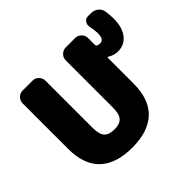

<svg xmlns="http://www.w3.org/2000/svg" viewBox="-181 -982 1204 1204"><g transform="rotate(-45 421.5 -380.0)"><path d="M837 -715Q843 -680 843 -645Q843 -567 808.5 -523.5Q774 -480 718 -480Q681 -480 650 -500Q648 -502 645.5 -500.5Q643 -499 643 -496V-270Q643 -130 569 -60Q495 10 353 10Q211 10 137 -60Q63 -130 63 -270V-673Q63 -696 80 -713Q97 -730 120 -730H208Q231 -730 248 -713Q265 -696 265 -673V-255Q265 -197 286 -173.5Q307 -150 355 -150Q403 -150 424 -173.5Q445 -197 445 -255V-673Q445 -696 462 -713Q479 -730 502 -730H586Q609 -730 626 -713Q643 -696 643 -673V-613Q643 -603 650 -600Q659 -595 673 -595Q708 -595 708 -650Q708 -677 700 -715Q695 -736 707 -753Q719 -770 740 -770H766Q792 -770 812.5 -754.5Q833 -739 837 -715Z"/></g></svg>

Font: Rounded Mplus 1c Black
Style: Regular
Weight: 900
Version: Version 1.059.20150529